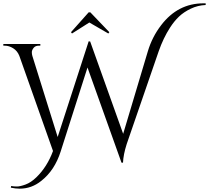

<svg xmlns="http://www.w3.org/2000/svg" viewBox="-30 -964 1254 1152"><path d="M1191 -944Q1198 -944 1204 -944V-934Q1157 -932 1115 -912Q1073 -892 1044 -864.5Q1015 -837 990 -798Q950 -736 922 -656L730 -99Q710 -36 708 12H699L495 -559L334 -55Q298 58 218 121Q160 168 88 168Q63 168 35 162L37 152Q52 155 71.5 155Q91 155 123.5 143Q156 131 188 100Q253 37 288 -58L86 -629Q74 -659 49 -674.5Q24 -690 -2 -690H-10V-700H212V-690H203Q182 -690 171.5 -676.5Q161 -663 161 -651Q161 -639 164 -629L316 -142L502 -716L511 -715L709 -161L857 -656Q883 -743 937 -813Q1037 -944 1191 -944ZM502 -890H512L626 -771L620 -763L506 -829L402 -763L396 -771Z"/></svg>

Font: Cinzel Decorative
Style: Regular
Weight: 400
Designer: Natanael Gama
Version: Version 1.001;PS 001.001;hotconv 1.0.56;makeotf.lib2.0.21325